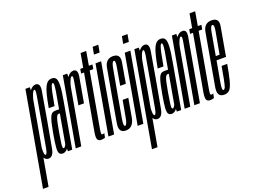

<svg xmlns="http://www.w3.org/2000/svg" viewBox="-210 -1045 2094 1574"><g transform="rotate(-20 837.0 -258.0)"><path d="M-76 220H-27.5L107.5 -542L107 -600H69ZM52 3Q94.5 3 106.8 -66.8Q119 -136.5 149 -301Q177.5 -466.5 189.5 -536Q201.5 -605.5 158.5 -605.5Q133 -605.5 109.2 -576.2Q85.5 -547 78 -504.5L96 -479Q101 -510.5 113 -539Q125 -567.5 134.5 -567.5Q146.5 -567.5 138 -518.2Q129.5 -469 100 -301Q70.5 -133 61.5 -84Q52.5 -35 40 -35Q31 -35 28.8 -63.5Q26.5 -92 32.5 -125L5.5 -97.5Q-2.5 -55 11.8 -26Q26 3 52 3Z M177 3Q185 3 191.5 0.5Q198 -2 204.2 -6Q210.5 -10 214.8 -14.5Q219 -19 221.5 -24.5V0H259L327 -386.5Q343.5 -475 345.8 -522.2Q348 -569.5 337.2 -588Q326.5 -606.5 301 -606.5Q281.5 -606.5 267 -596.5Q252.5 -586.5 240.2 -562.5Q228 -538.5 217.2 -495.2Q206.5 -452 194.5 -385.5H245Q257.5 -457 266 -496.5Q274.5 -536 281 -552Q287.5 -568 294.5 -568Q302 -568 302.5 -551.8Q303 -535.5 297 -496Q291 -456.5 277.5 -386L271 -348H238.5Q225.5 -348 215.8 -343.8Q206 -339.5 198.5 -328.2Q191 -317 184.5 -297.2Q178 -277.5 171.5 -246.8Q165 -216 157 -173Q143.5 -97 141.2 -59.5Q139 -22 148.5 -9.5Q158 3 177 3ZM198.5 -35.5Q192.5 -35.5 190.8 -45.8Q189 -56 193.2 -86Q197.5 -116 207.5 -175Q215.5 -219.5 221.2 -247.2Q227 -275 232.5 -289.5Q238 -304 243.2 -309.2Q248.5 -314.5 255 -314.5H265.5L221 -62Q219 -57 215.5 -50.8Q212 -44.5 207.5 -40Q203 -35.5 198.5 -35.5Z M431 -324H479.5Q505.5 -472.5 517.5 -539.2Q529.5 -606 488.5 -606Q461.5 -606 438.2 -576.8Q415 -547.5 407.5 -501L424.5 -488.5Q428.5 -510.5 440.2 -539Q452 -567.5 462.5 -567.5Q474 -567.5 465.2 -519Q456.5 -470.5 431 -324ZM289.5 0H338L433.5 -539V-600H395.5Z M512 5.5Q528.5 5.5 545 -0.5L552.5 -38.5Q544 -34 536 -34Q528 -34 526.8 -42.5Q525.5 -51 531.5 -86.5L615.5 -561.5H647L654 -600H622.5L643.5 -721.5H594.5L573 -600H547.5L541 -561.5H566.5L479.5 -73Q471.5 -24.5 480.2 -9.5Q489 5.5 512 5.5Z M575 0H624.5L729.5 -600H680.5ZM705 -735.5 693 -671.5H742.5L754 -735.5Z M727 3Q793 3 808 -80.8Q823 -164.5 836.5 -242.5H787Q773 -165.5 761.5 -100.5Q750 -35.5 734 -35.5Q717 -35.5 728.8 -100.2Q740.5 -165 764 -300.5Q793 -460 802.5 -514Q812 -568 828.5 -568Q844 -568 834.8 -514.2Q825.5 -460.5 807.5 -357.5H857Q875 -461 887.5 -533.8Q900 -606.5 834 -606.5Q769.5 -606.5 756.5 -534.2Q743.5 -462 715 -300.5Q691.5 -163 676.8 -80Q662 3 727 3Z M830 0H879.5L984.5 -600H935.5ZM960 -735.5 948 -671.5H997.5L1009 -735.5Z M874.5 220H923L1058 -542L1057.5 -600H1019.5ZM1002.5 3Q1045 3 1057.2 -66.8Q1069.5 -136.5 1099.5 -301Q1128 -466.5 1140 -536Q1152 -605.5 1109 -605.5Q1083.5 -605.5 1059.8 -576.2Q1036 -547 1028.5 -504.5L1046.5 -479Q1051.5 -510.5 1063.5 -539Q1075.5 -567.5 1085 -567.5Q1097 -567.5 1088.5 -518.2Q1080 -469 1050.5 -301Q1021 -133 1012 -84Q1003 -35 990.5 -35Q981.5 -35 979.2 -63.5Q977 -92 983 -125L956 -97.5Q948 -55 962.2 -26Q976.5 3 1002.5 3Z M1127.5 3Q1135.5 3 1142 0.5Q1148.5 -2 1154.8 -6Q1161 -10 1165.2 -14.5Q1169.5 -19 1172 -24.5V0H1209.5L1277.5 -386.5Q1294 -475 1296.2 -522.2Q1298.5 -569.5 1287.8 -588Q1277 -606.5 1251.5 -606.5Q1232 -606.5 1217.5 -596.5Q1203 -586.5 1190.8 -562.5Q1178.5 -538.5 1167.8 -495.2Q1157 -452 1145 -385.5H1195.5Q1208 -457 1216.5 -496.5Q1225 -536 1231.5 -552Q1238 -568 1245 -568Q1252.5 -568 1253 -551.8Q1253.5 -535.5 1247.5 -496Q1241.5 -456.5 1228 -386L1221.5 -348H1189Q1176 -348 1166.2 -343.8Q1156.5 -339.5 1149 -328.2Q1141.5 -317 1135 -297.2Q1128.5 -277.5 1122 -246.8Q1115.5 -216 1107.5 -173Q1094 -97 1091.8 -59.5Q1089.5 -22 1099 -9.5Q1108.5 3 1127.5 3ZM1149 -35.5Q1143 -35.5 1141.2 -45.8Q1139.5 -56 1143.8 -86Q1148 -116 1158 -175Q1166 -219.5 1171.8 -247.2Q1177.5 -275 1183 -289.5Q1188.5 -304 1193.8 -309.2Q1199 -314.5 1205.5 -314.5H1216L1171.5 -62Q1169.5 -57 1166 -50.8Q1162.5 -44.5 1158 -40Q1153.5 -35.5 1149 -35.5Z M1240 0H1289L1385.5 -547L1385 -600H1347ZM1324.5 0H1373L1441.5 -390Q1458 -484 1469 -544.8Q1480 -605.5 1439 -605.5Q1409 -605.5 1385 -571.5Q1361 -537.5 1353 -493.5L1373.5 -480.5Q1378.5 -510.5 1390.5 -538.8Q1402.5 -567 1412.5 -567Q1424.5 -567 1417.8 -527.5Q1411 -488 1394.5 -397Z M1462.5 5.5Q1479 5.5 1495.5 -0.5L1503 -38.5Q1494.5 -34 1486.5 -34Q1478.5 -34 1477.2 -42.5Q1476 -51 1482 -86.5L1566 -561.5H1597.5L1604.5 -600H1573L1594 -721.5H1545L1523.5 -600H1498L1491.5 -561.5H1517L1430 -73Q1422 -24.5 1430.8 -9.5Q1439.5 5.5 1462.5 5.5Z M1585 3 1592 -35.5Q1577 -35.5 1588.5 -101Q1599.5 -166 1624.5 -302Q1652.5 -461.5 1662 -515Q1671 -567.5 1687.5 -567.5Q1705 -567.5 1696 -515Q1686 -463.5 1660.5 -318.5H1621L1614.5 -283.5H1704.5Q1706 -293 1707 -301.5Q1736 -466 1748.5 -536.5Q1760.5 -606 1694 -606Q1628.5 -606 1615.5 -534Q1603 -462 1574.5 -302Q1551.5 -168 1536 -82Q1520.5 3 1585 3ZM1592 -35.5 1585 3Q1616.5 3 1634.5 -17Q1651.5 -37 1666 -92Q1679.5 -146.5 1693.5 -226.5H1644.5Q1634 -166.5 1624.5 -116Q1614 -65.5 1608 -50Q1600 -35.5 1592 -35.5Z"/></g></svg>

Font: Anybody UltraCondensed Light
Style: Italic
Weight: 300
Width: 1
Italic angle: -10°
Version: Version 1.113;gftools[0.9.25]